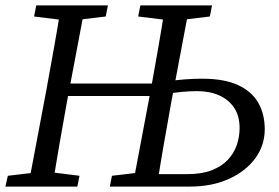

<svg xmlns="http://www.w3.org/2000/svg" viewBox="-22 -690 1031 710"><path d="M529 0 539 -46H670Q724 -46 761 -60.5Q798 -75 820.5 -99Q843 -123 853.5 -153.5Q864 -184 864 -216Q864 -262 843.5 -292Q823 -322 788 -337.5Q753 -353 707 -353Q678 -353 648 -350Q618 -347 589 -342L597 -389Q629 -394 661.5 -396.5Q694 -399 725 -399Q807 -399 858 -375.5Q909 -352 933 -310Q957 -268 957 -212Q957 -152 921.5 -104Q886 -56 823.5 -28Q761 0 680 0ZM-2 0 7 -40 134 -55H152L272 -40L264 0ZM82 0 150 -360Q164 -437 178 -515Q192 -593 204 -670H293L225 -310Q211 -233 197.5 -155Q184 -77 172 0ZM104 -629 112 -670H377L369 -629L244 -614H225ZM468 0 536 -360Q550 -437 563.5 -515Q577 -593 589 -670H679L611 -310Q597 -233 583.5 -155Q570 -77 558 0ZM489 -629 497 -670H762L754 -629L630 -614H611ZM384 0 392 -40 520 -55H538L527 0ZM182 -335 191 -381H583L575 -335Z"/></svg>

Font: Source Serif 4
Style: Italic
Weight: 400
Italic angle: -12°
Designer: Frank Grießhammer
Foundry: Adobe Systems Incorporated
Version: Version 4.004;hotconv 1.0.116;makeotfexe 2.5.65601